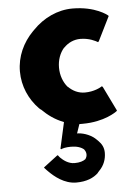

<svg xmlns="http://www.w3.org/2000/svg" viewBox="-57 -579 664 924"><g transform="rotate(-5 275.0 -117.0)"><path d="M499 -27 441 -146 437 -150C428 -144 397 -127 353 -127C322 -127 295 -140 273 -162H272C252 -186 239 -219 239 -257C239 -294 251 -327 272 -351H273C294 -373 322 -386 353 -386C396 -386 427 -369 437 -363L441 -367L499 -484L495 -488C495 -488 439 -535 328 -535C256 -535 187 -502 136 -449L129 -442C81 -393 50 -328 50 -255C50 -184 79 -119 126 -71L134 -64H135C165 -34 199 -10 236 4L240 6L212 132L215 135C221 132 237 127 263 127C291 127 312 134 326 146V147C336 159 338 177 328 191V192C317 201 299 207 274 207C244 207 220 188 206 174C202 170 199 165 199 165L195 162L128 213L125 216C127 218 131 223 137 229L145 237C169 261 216 301 274 301C324 301 358 286 381 264V263L389 254C412 231 423 201 423 170C423 145 413 127 398 112L391 105C369 82 334 68 304 66H298L313 22H328C436 22 493 -22 495 -23ZM127 -75H126Z"/></g></svg>

Font: Hussar Woodtype
Style: Bd
Weight: 900
Foundry: Cannot Into Space Fonts
Version: Version 1.07